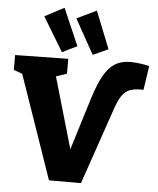

<svg xmlns="http://www.w3.org/2000/svg" viewBox="-64 -1052 909 1106"><g transform="rotate(5 391.0 -499.0)"><path d="M779 -706 758 -567H730Q680 -565 652 -541Q624 -517 601 -451L446 0H261L54 -598L4 -616V-702L311 -707V-621L249 -600L368 -189L461 -490Q488 -577 517 -627Q546 -677 582 -698.5Q618 -720 669 -720Q720 -720 779 -706ZM357 -784 271 -742 152 -939 264 -998ZM537 -782 449 -742 337 -943 451 -998Z"/></g></svg>

Font: Bitter Pro ExtraBold
Style: Regular
Weight: 800
Designer: Sol Matas, and Bitter project Authors
Foundry: Sol Matas
Version: Version 1.010